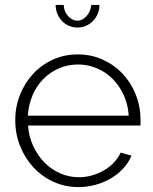

<svg xmlns="http://www.w3.org/2000/svg" viewBox="-20 -750 623 780"><path d="M299 10Q244 10 197 -11.5Q150 -33 115.5 -70.5Q81 -108 61.5 -157Q42 -206 42 -262Q42 -317 61.5 -365.5Q81 -414 115 -450.5Q149 -487 195.5 -508Q242 -529 296 -529Q351 -529 398 -507.5Q445 -486 479 -449.5Q513 -413 532 -364.5Q551 -316 551 -262Q551 -257 551 -249.5Q551 -242 550 -240H94Q97 -195 115 -156.5Q133 -118 160.5 -90Q188 -62 224 -46Q260 -30 301 -30Q328 -30 354 -37.5Q380 -45 402.5 -58Q425 -71 442.5 -89.5Q460 -108 470 -130L514 -118Q503 -90 481.5 -66.5Q460 -43 431.5 -26Q403 -9 369 0.5Q335 10 299 10ZM503 -280Q500 -326 482.5 -364Q465 -402 437.5 -429.5Q410 -457 374 -472.5Q338 -488 297 -488Q256 -488 220 -472.5Q184 -457 156.5 -429.5Q129 -402 112.5 -363.5Q96 -325 93 -280ZM295 -666Q315 -666 331.5 -684.5Q348 -703 351 -730H384Q384 -711 377 -694Q370 -677 357.5 -664.5Q345 -652 329 -645Q313 -638 295 -638Q277 -638 260.5 -645Q244 -652 232 -664.5Q220 -677 213 -694Q206 -711 206 -730H239Q239 -705 256 -685.5Q273 -666 295 -666Z"/></svg>

Font: Oxford Sans
Style: Regular
Weight: 300
Designer: Matt McInerney, Pablo Impallari, Rodrigo Fuenzalida
Foundry: Matt McInerney, Pablo Impallari, Rodrigo Fuenzalida
Version: Version 3.000g; ttfautohint (v1.5) -l 8 -r 28 -G 28 -x 14 -D